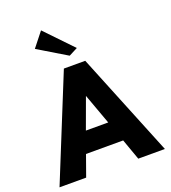

<svg xmlns="http://www.w3.org/2000/svg" viewBox="-196 -1296 1282 1439"><g transform="rotate(-20 445.0 -576.5)"><path d="M209 -1038.1 299.8 -1152.8 506.8 -937 437 -900.9ZM27.8 0 362.8 -825.2H533.2L868.2 0H655.8L596.2 -167H299.8L240.2 0ZM358.9 -332H537.1L448.2 -576.2Z"/></g></svg>

Font: Hussar Preview
Style: Bold
Weight: 700
Foundry: Cannot Into Space Fonts, PlusOne Fonts
Version: Version 2.29RC2 "Millennial"